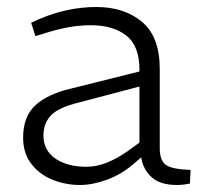

<svg xmlns="http://www.w3.org/2000/svg" viewBox="-20 -521 571 548"><path d="M208 7Q168 7 131 -7.5Q94 -22 70 -52.5Q46 -83 46 -128Q46 -189 81.5 -221Q117 -253 182 -268L378 -317V-322Q378 -390 340.5 -419.5Q303 -449 239 -449Q203 -449 169 -442Q135 -435 108 -426L81 -418L69 -456L93 -467Q133 -484 173.5 -492.5Q214 -501 255 -501Q335 -501 385.5 -458.5Q436 -416 436 -324V-98Q436 -64 452.5 -51Q469 -38 524 -36L522 3Q517 4 507 5.5Q497 7 485 7Q437 7 412.5 -15.5Q388 -38 383 -72L360 -52Q326 -23 285 -8Q244 7 208 7ZM227 -45Q256 -45 285.5 -57Q315 -69 345 -90L378 -114V-274L192 -225Q142 -211 123 -189Q104 -167 104 -134Q104 -92 138 -68.5Q172 -45 227 -45Z"/></svg>

Font: REM Medium ExtraLight
Style: Regular
Weight: 250
Version: Version 1.005;gftools[0.9.28]